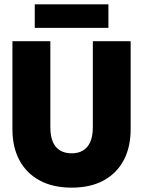

<svg xmlns="http://www.w3.org/2000/svg" viewBox="-20 -849 682 881"><path d="M406 -660H579.5V-256Q579.5 -174.5 548 -114.5Q516.5 -54.5 456 -21.2Q395.5 12 309 12Q222.5 12 161.5 -21.2Q100.5 -54.5 68.8 -114.5Q37 -174.5 37 -256V-660H211V-265.5Q211 -225 222.2 -198.5Q233.5 -172 255.5 -158.8Q277.5 -145.5 309 -145.5Q340 -145.5 361.5 -158.8Q383 -172 394.5 -198.5Q406 -225 406 -265.5ZM139.5 -721V-829H477.5V-721Z"/></svg>

Font: League Spartan Thin ExtraBold
Style: Regular
Weight: 800
Version: Version 2.002